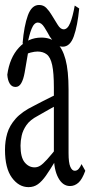

<svg xmlns="http://www.w3.org/2000/svg" viewBox="-25 -749 374 773"><path d="M89.8 4.4Q50.8 4.4 22.9 -33.7Q-4.9 -71.8 -4.9 -146Q-4.9 -181.2 4.2 -212.2Q13.2 -243.2 38.3 -271.5Q63.5 -299.8 111.8 -323.2Q130.4 -333 148.4 -342.3Q166.5 -351.6 184.6 -360.4Q202.6 -369.1 220.7 -377.4V-334Q196.8 -322.3 173.8 -309.1Q150.9 -295.9 127.4 -282.7Q95.7 -266.1 81.3 -245.1Q66.9 -224.1 62.3 -202.9Q57.6 -181.6 57.6 -162.6Q57.6 -115.7 74.2 -95.5Q90.8 -75.2 114.3 -75.2Q126 -75.2 136.7 -81.8Q147.5 -88.4 164.6 -107.2Q181.6 -126 210 -161.6L220.2 -101.6H198.2Q176.8 -65.9 160.4 -42.5Q144 -19 127.7 -7.3Q111.3 4.4 89.8 4.4ZM256.8 0Q227.5 0 209.7 -33Q191.9 -65.9 191.9 -120.6V-126.5V-396.5Q191.9 -455.6 185.1 -487.1Q178.2 -518.6 163.3 -530Q148.4 -541.5 126 -541.5Q114.3 -541.5 98.4 -537.4Q82.5 -533.2 61.5 -521L91.8 -559.1L74.2 -456.5Q69.3 -429.2 60.5 -414.1Q51.8 -398.9 37.6 -398.9Q22.5 -398.9 14.2 -412.4Q5.9 -425.8 4.4 -448.2Q13.7 -516.6 51 -557.1Q88.4 -597.7 141.6 -597.7Q179.2 -597.7 202.9 -576.4Q226.6 -555.2 238.8 -509.8Q251 -464.4 251 -388.2V-132.3Q251 -93.8 258.1 -77.6Q265.1 -61.5 275.9 -61.5Q285.2 -61.5 291.7 -69.1Q298.3 -76.7 303.2 -88.4L318.4 -61.5Q305.7 -26.4 290.5 -13.2Q275.4 0 256.8 0ZM65.9 -574.2Q71.8 -645 87.2 -687Q102.5 -729 132.3 -729Q149.9 -729 161.6 -717Q173.3 -705.1 183.1 -688.5Q195.8 -668.5 207 -649.7Q218.3 -630.9 231.4 -630.9Q247.1 -630.9 257.6 -656.7Q268.1 -682.6 275.9 -726.6L293.9 -714.8Q287.1 -645 272.2 -603Q257.3 -561 227.5 -561Q210 -561 198.7 -572.5Q187.5 -584 175.8 -601.1Q165 -621.1 153.3 -639.6Q141.6 -658.2 127.4 -658.2Q112.3 -658.2 102.1 -632.8Q91.8 -607.4 84 -563.5Z"/></svg>

Font: Scarab Serif
Style: Condensed
Weight: 400
Designer: John Roberts
Foundry: Scarab
Version: 1.0